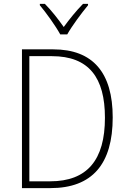

<svg xmlns="http://www.w3.org/2000/svg" viewBox="-20 -968 659 988"><path d="M290 -791H326C350 -834 399 -900 433 -941V-948H407C371 -911 337 -869 308 -829C280 -869 244 -915 211 -948H185V-941C217 -903 266 -835 290 -791ZM560 -364C560 -593 459 -714 254 -714H93V0H239C455 0 560 -124 560 -364ZM520 -362C520 -145 429 -35 238 -35H131V-679H247C438 -679 520 -568 520 -362Z"/></svg>

Font: Noto Sans Devanagari UI SemiCondensed ExtraLight
Style: Regular
Weight: 200
Width: 4
Designer: Jelle Bosma - Monotype Design Team
Foundry: Monotype Imaging Inc.
Version: Version 2.004